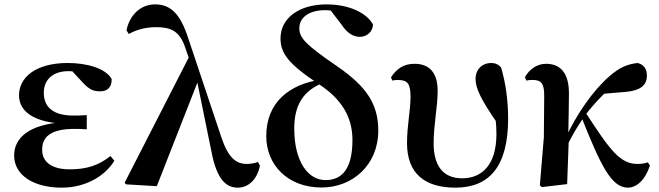

<svg xmlns="http://www.w3.org/2000/svg" viewBox="-20 -839 3001 875"><path d="M260.9 16.2C369 16.2 457.7 -35.3 501.3 -106.5L483.2 -127.9C432.6 -87 377.9 -67.3 298.1 -67.3C210.9 -67.3 172.1 -104.3 172.1 -156.2C172.1 -211.8 206.1 -251.6 319.3 -251.6C331.5 -251.6 344.1 -251.6 375.4 -249.8V-314.4C350 -312.4 333.5 -312.4 314.1 -312.4C216.9 -312.4 179.6 -355.3 179.6 -416.3C179.6 -477.1 222.4 -514.7 291.4 -514.7C315.4 -514.7 338.5 -513.2 374.7 -509.1L352.5 -534.8L291.2 -533.9L354.2 -466.1C389.4 -426.7 409.4 -422.9 438.1 -422.9C471.3 -422.9 490.5 -444 488.7 -479.2C461.7 -527.4 376.9 -551.9 289 -551.9C138.1 -551.9 66.6 -483.1 66.6 -404.7C66.6 -333.8 129.5 -279.8 282.4 -274.3V-283.1C105.7 -274.9 44.4 -205.9 44.4 -130.8C44.4 -37.8 137.1 16.2 260.9 16.2Z M553.6 1 694.6 9.5 885.9 -478.8 848.3 -592.9 548.2 -6.7ZM1063.3 16.2C1113.2 16.2 1152.1 -21.9 1164.6 -83.9L1155.4 -100.7C1141.1 -94.9 1119.6 -91.9 1104.7 -91.9C1056.4 -91.9 1020.1 -119 988.4 -214.5L837.2 -666.6C801.8 -775.3 757.9 -819 686.9 -819C618.8 -819 570.7 -769 556.4 -701L566.9 -684C595.8 -700.3 637.4 -715.2 691.6 -715.2C758.3 -715.2 798.6 -697.3 823.1 -624.8L874.6 -476.9L876.9 -475.3L943.1 -150.9C967.7 -18.2 1012.3 16.2 1063.3 16.2Z M1445.5 15.5C1584.1 15.5 1703.9 -84.7 1703.9 -244.2C1703.9 -362.8 1652 -444 1516.5 -536.9C1372 -636 1344.1 -666.4 1344.1 -710.3C1344.1 -762.9 1394 -792.7 1461.5 -792.7C1495 -792.7 1522.6 -783.5 1543.1 -770.4L1540.3 -795.1L1480.1 -800.4L1536.5 -726.8C1562.9 -686.5 1591.6 -671.1 1619.8 -671.1C1653.9 -671.1 1679.1 -696.6 1679.9 -727.4C1651.6 -779.3 1572.5 -819 1468.2 -819C1342.4 -819 1258.4 -755.9 1258.4 -664.2C1258.4 -596.2 1293.4 -547.8 1435.5 -453.9C1536.8 -387.1 1586.2 -305.5 1586.2 -201.4C1586.2 -76.1 1543.2 -18.2 1463.7 -18.2C1383.7 -18.2 1321 -102.6 1321 -253.5C1321 -354.4 1357.4 -428.6 1463.7 -465.6L1446.1 -487.7V-476.6C1298.1 -456.4 1193.4 -371.5 1193.4 -219C1193.4 -88.7 1289.7 15.5 1445.5 15.5Z M2055.5 16.2C2209 16.2 2295.6 -79.3 2295.6 -297.8C2295.6 -384.6 2283.8 -463.5 2263.6 -531.4C2252.2 -545 2238.3 -551.9 2217.3 -551.9C2179 -551.9 2147.2 -524 2147.2 -479.1C2147.2 -436.7 2172.3 -383.8 2250.9 -270.9L2248.8 -361.2L2229.4 -362.1C2237.2 -318.4 2242.4 -268.8 2242.4 -228.2C2242.4 -88.2 2176.4 -26.4 2086.1 -26.4C1995.8 -26.4 1956.2 -88.4 1956.2 -185.4C1956.2 -272.4 1974.5 -350.4 1974.5 -425.8C1974.5 -502.9 1940.6 -548.2 1869.5 -548.2C1822.1 -548.2 1789.4 -528.6 1761.8 -486.5L1768.3 -471.5C1776.3 -474.2 1785.1 -474.5 1794.7 -474.5C1837.9 -474.5 1850.9 -456.5 1850.9 -397.3C1850.9 -336.4 1834.9 -267 1834.9 -186.6C1834.9 -48.8 1915.1 16.2 2055.5 16.2Z M2449.5 13.6 2564.6 0C2567.6 -72.4 2570 -141.2 2572.5 -214.9L2569.7 -218.7C2570.6 -282.8 2572.8 -348.7 2572.8 -409.8C2573.8 -510.1 2531.3 -548.2 2468.3 -548.2C2423.5 -548.2 2391.3 -520.1 2372.4 -488L2378.2 -471.5C2387.5 -474.2 2397.1 -474.7 2406.9 -474.7C2446.1 -474.7 2460.3 -459.4 2460.1 -402.7L2458.5 -213.7L2440.2 5.6ZM2557.1 -159.8C2589.1 -226 2608.4 -257 2640.1 -304.3L2644.7 -311.3C2699.1 -382.3 2751.2 -431.9 2803.3 -471.6L2718.8 -410.8L2831.2 -420.2C2893.7 -425.8 2928.1 -446.9 2928.1 -494.6C2928.1 -530.4 2909.3 -545.7 2886.2 -551.9C2843.1 -547 2807.8 -535.1 2759.2 -493.2C2684.1 -428.9 2604.9 -315.9 2554.9 -203.3L2546 -180.8H2540.9ZM2841.5 16.2C2879.8 16.2 2920.4 -17.4 2941.8 -84.4L2932.4 -99.3C2922.6 -95.4 2906.5 -91.9 2885.3 -91.9C2805.4 -91.9 2760 -154.7 2647.7 -327.6L2628.7 -307.8C2715.8 -89.9 2764.7 16.2 2841.5 16.2Z"/></svg>

Font: Source Han Serif TW VF
Style: Regular
Weight: 250
Designer: Ryoko NISHIZUKA 西塚涼子 (kana & ideographs); Frank Grießhammer (Latin, Greek & Cyrillic); Wenlong ZHANG 张文龙 (bopomofo); San
Foundry: Adobe
Version: Version 2.002;hotconv 1.1.0;makeotfexe 2.6.0